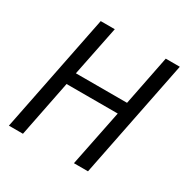

<svg xmlns="http://www.w3.org/2000/svg" viewBox="-151 -789 902 923"><g transform="rotate(30 300.0 -328.0)"><path d="M18 0 149 -656H227L171 -379H455L510 -656H588L457 0H379L442 -312H158L96 0Z"/></g></svg>

Font: Source Code Pro
Style: Italic
Weight: 400
Italic angle: -11°
Monospace: yes
Designer: Paul D. Hunt, Teo Tuominen
Foundry: Adobe Systems Incorporated
Version: Version 1.050;PS 1.000;hotconv 16.6.51;makeotf.lib2.5.65220